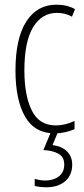

<svg xmlns="http://www.w3.org/2000/svg" viewBox="-20 -559 360 819"><path d="M214 10Q128 10 87 -61.5Q46 -133 46 -258Q46 -395 92 -467Q138 -539 221 -539Q266 -539 300 -520L287 -488Q258 -504 223 -504Q158 -504 121 -442.5Q84 -381 84 -259Q84 -152 115.5 -88Q147 -24 218 -24Q257 -24 298 -43V-8Q280 0 257.5 5Q235 10 214 10ZM288 143Q288 188 258 214Q228 240 176 240Q166 240 152.5 238.5Q139 237 128 234V204Q152 211 174 211Q208 211 231 193.5Q254 176 254 143Q254 110 229 96.5Q204 83 165 81L199 0H229L204 60Q245 65 266.5 87.5Q288 110 288 143Z"/></svg>

Font: Noto Sans Tamil ExtraCondensed ExtraLight
Style: Regular
Weight: 200
Width: 2
Designer: Jelle Bosma - Monotype Design Team
Foundry: Monotype Imaging Inc.
Version: Version 2.004; ttfautohint (v1.8.4.7-5d5b)